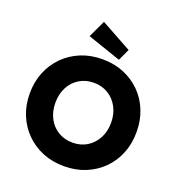

<svg xmlns="http://www.w3.org/2000/svg" viewBox="-164 -1079 1140 1225"><g transform="rotate(20 406.0 -466.5)"><path d="M406 10Q327 10 261 -17Q195 -44 146 -93Q97 -142 70 -208Q43 -274 43 -353Q43 -432 70 -498Q97 -564 146 -613Q195 -662 261 -689Q327 -716 406 -716Q485 -716 551 -689Q617 -662 666 -613Q715 -564 741.5 -497.5Q768 -431 768 -353Q768 -274 741.5 -208Q715 -142 666 -93Q617 -44 551 -17Q485 10 406 10ZM406 -150Q461 -150 503.5 -176Q546 -202 570.5 -248Q595 -294 595 -353Q595 -412 570.5 -458Q546 -504 503.5 -530Q461 -556 406 -556Q351 -556 308 -530Q265 -504 241 -458Q217 -412 217 -353Q217 -294 241 -248Q265 -202 308 -176Q351 -150 406 -150ZM504 -748 277 -826 332 -943 541 -828Z"/></g></svg>

Font: Lexend
Style: Bold
Weight: 700
Designer: Bonnie Shaver-Troup, Thomas Jockin
Foundry: Lexend
Version: Version 1.007; ttfautohint (v1.8.3)